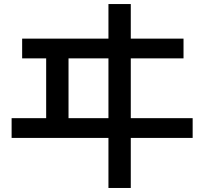

<svg xmlns="http://www.w3.org/2000/svg" viewBox="-20 -851 1000 944"><path d="M513.2 -831.1H623V-661.1H882.3V-564H623V-270H927.2V-172.9H623V73.2H513.2V-172.9H37.1V-270H207V-564H88.9V-661.1H513.2ZM316.9 -564V-270H513.2V-564Z"/></svg>

Font: BIZ UDPGothic
Style: Bold
Weight: 700
Designer: TypeBank Co., Ltd.
Foundry: Morisawa Inc.
Version: Version 1.051